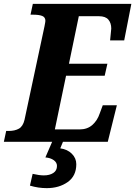

<svg xmlns="http://www.w3.org/2000/svg" viewBox="-42 -734 700 994"><path d="M528 -525Q534 -579 534 -586Q534 -615 519 -632.5Q504 -650 471 -650H366L315 -404H514L500 -342H300L242 -64H370Q410 -64 436 -87Q462 -110 474 -146L490 -189H563L516 0H284L270 34Q307 39 330 62Q353 85 353 116Q353 177 308.5 208.5Q264 240 200 240Q156 240 113 227L127 166Q161 174 185 174Q215 174 234 161.5Q253 149 253 125Q253 107 236 95Q219 83 193 81L228 0H-22L-10 -56H2Q35 -56 56 -68Q77 -80 85 -114L188 -596Q193 -621 193 -626Q193 -645 176.5 -651.5Q160 -658 128 -658H116L128 -714H638L601 -525Z"/></svg>

Font: Noto Serif NarrowExtraBold
Style: Italic
Weight: 800
Width: 4
Italic angle: -12°
Designer: Monotype Design Team
Foundry: Monotype Imaging Inc.
Version: Version 1.001